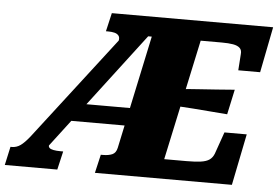

<svg xmlns="http://www.w3.org/2000/svg" viewBox="-95 -780 1230 849"><g transform="rotate(5 519.5 -355.0)"><path d="M-27 -82H-21Q0 -82 17.5 -94.5Q35 -107 58 -136L409 -592Q412 -606 405.5 -614Q399 -622 387 -625Q375 -628 359 -628H349L368 -710H1084L1044 -507H947L952 -579Q954 -597 944 -606.5Q934 -616 914 -619.5Q894 -623 864 -623H770L655 -87H754Q793 -87 817.5 -90.5Q842 -94 855.5 -103.5Q869 -113 876 -131L910 -228H1009L963 0H355L374 -82H384Q408 -82 424.5 -89Q441 -96 446 -119L553 -622H537L142 -103Q141 -97 146 -92Q151 -87 164 -84.5Q177 -82 196 -82H207L188 0H-45ZM241 -299H521L510 -220H203ZM702 -402Q742 -406 781.5 -408.5Q821 -411 860.5 -414Q900 -417 939 -420L915 -309Q877 -312 839 -315Q801 -318 763 -321Q725 -324 686 -326Z"/></g></svg>

Font: Roboto Serif 20pt ExtraBold
Style: Italic
Weight: 800
Italic angle: -10°
Version: Version 1.007